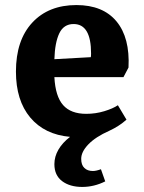

<svg xmlns="http://www.w3.org/2000/svg" viewBox="-20 -528 571 759"><path d="M195 121Q195 91 211 63.5Q227 36 257 13Q156 4 99.5 -63.5Q43 -131 43 -245Q43 -369 107.5 -438.5Q172 -508 282 -508Q387 -508 440.5 -443.5Q494 -379 488 -261L468 -223H195Q199 -147 229.5 -112.5Q260 -78 321 -78Q358 -78 392.5 -88.5Q427 -99 446 -112L480 -55Q451 -29 412 -11Q358 13 329.5 42.5Q301 72 301 100Q301 124 313.5 136Q326 148 347 148Q360 148 379 141L396 189Q352 211 305 211Q256 211 225.5 188Q195 165 195 121ZM339 -302Q340 -307 340 -317Q340 -433 271 -433Q232 -433 214.5 -396.5Q197 -360 195 -294Z"/></svg>

Font: Andada Pro ExtraBold
Style: Regular
Weight: 800
Designer: Carolina Giovagnoli
Foundry: Huerta Tipografica
Version: Version 3.005; ttfautohint (v1.8.4)